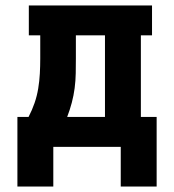

<svg xmlns="http://www.w3.org/2000/svg" viewBox="-20 -540 640 706"><path d="M44 146V-110H85Q98 -135 107 -161Q116 -187 120.5 -214.5Q125 -242 126.5 -269.5Q128 -297 128 -325V-410H86V-520H539V-410H498V-110H556V146H424V0H176V146ZM366 -110V-410H259V-325Q259 -298 258.5 -270.5Q258 -243 254.5 -216Q251 -189 244 -162.5Q237 -136 227 -110Z"/></svg>

Font: Iosevka Etoile Extrabold
Style: Regular
Weight: 800
Designer: Belleve Invis
Foundry: Belleve Invis
Version: Version 22.1.2; ttfautohint (v1.8.4)